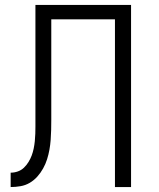

<svg xmlns="http://www.w3.org/2000/svg" viewBox="-20 -755 640 775"><path d="M23 0V-58Q38 -58 52 -63Q66 -68 76.5 -78Q87 -88 95 -101Q103 -114 108 -127.5Q113 -141 116 -155.5Q119 -170 120.5 -185Q122 -200 122.5 -215Q123 -230 123 -244V-245Q123 -267 123 -289.5Q123 -312 123 -335V-735H509V0H444V-677H187V-335Q187 -329 187 -323Q187 -317 187 -311Q187 -291 187 -271Q187 -251 186.5 -230.5Q186 -210 184.5 -190Q183 -170 179.5 -150.5Q176 -131 170 -112Q164 -93 154 -75Q144 -57 130.5 -42Q117 -27 100 -17Q83 -7 63 -3.5Q43 0 23 0Z"/></svg>

Font: Iosevka Curly Light Extended
Style: Regular
Weight: 300
Width: 7
Monospace: yes
Designer: Belleve Invis
Foundry: Belleve Invis
Version: Version 11.1.0; ttfautohint (v1.8.3)